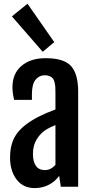

<svg xmlns="http://www.w3.org/2000/svg" viewBox="-20 -988 491 1016"><path d="M163.1 7.3Q102.5 7.3 67.9 -38.1Q33.2 -83.5 33.2 -154.3Q33.2 -233.9 71.3 -283.7Q109.4 -333.5 190.4 -373.5Q225.6 -391.1 273.4 -408.7V-497.6Q273.4 -515.6 272.7 -527.3Q272 -539.1 268.8 -552.2Q265.6 -565.4 259.8 -572.8Q253.9 -580.1 243.2 -585Q232.4 -589.8 217.3 -589.8Q187.5 -589.8 168.2 -566.2Q148.9 -542.5 148.9 -488.8V-459.5H54.7Q45.9 -497.6 45.9 -525.9Q45.9 -599.1 94 -639.6Q142.1 -680.2 221.2 -680.2Q318.4 -680.2 356 -638.4Q393.6 -596.7 393.6 -503.4V0H301.8L293 -57.6Q272.5 -27.8 238.5 -10.3Q204.6 7.3 163.1 7.3ZM217.8 -87.9Q249 -87.9 273.4 -115.7V-326.2Q239.3 -312 225.1 -302.7Q194.8 -284.2 174.6 -251.5Q154.3 -218.8 154.3 -173.3Q154.3 -133.3 169.9 -110.6Q185.5 -87.9 217.8 -87.9ZM206.1 -713.9 43 -901.4 125.5 -968.3 267.1 -765.1Z"/></svg>

Font: FjallaOne
Style: Regular
Weight: 400
Designer: Irina Smirnova
Foundry: Irina Smirnova
Version: Version 1.001